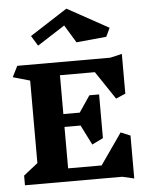

<svg xmlns="http://www.w3.org/2000/svg" viewBox="-70 -1187 962 1261"><g transform="rotate(-5 411.0 -557.0)"><path d="M685 0H44V-64L138 -138V-682L26 -714L62 -786H675L753 -804V-542L690 -515L566 -700H336V-444H444L517 -552H581V-264L508 -228L442 -359H336V-86H557L700 -291L763 -265V18ZM661 -925 463 -906 392 -1023 210 -906 169 -973 416 -1132 688 -982Z"/></g></svg>

Font: Inknut Antiqua ExtraBold
Style: Regular
Weight: 800
Designer: Claus Eggers Sørensen
Foundry: Claus Eggers Sørensen
Version: Version 1.003; ttfautohint (v1.8.2) -l 8 -r 50 -G 200 -x 14 